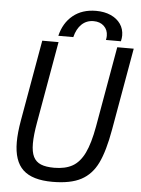

<svg xmlns="http://www.w3.org/2000/svg" viewBox="-60 -955 741 1010"><g transform="rotate(5 310.0 -450.0)"><path d="M50.5 -184.5Q50.5 -233 62 -299L137.5 -727H223.5L147.5 -295.5Q135.5 -228 135.5 -184Q135.5 -139.5 148.2 -114Q161 -88.5 187.5 -77.5Q214 -66.5 258 -66.5Q316.5 -66.5 354.8 -88.2Q393 -110 417.8 -161Q442.5 -212 458.5 -301.5L533.5 -727H620.5L544 -293Q524 -179 493.2 -115.2Q462.5 -51.5 406.5 -21.8Q350.5 8 255 8Q149 8 99.8 -38Q50.5 -84 50.5 -184.5ZM406.5 -908Q450.5 -908 484 -893Q517.5 -878 535.8 -851.5Q554 -825 554 -791Q554 -777.5 550 -760H471Q473.5 -772.5 473.5 -782Q473.5 -813.5 452.8 -833.2Q432 -853 398 -853Q361 -853 335.2 -828.8Q309.5 -804.5 298.5 -760H219.5Q236 -829 284.5 -868.5Q333 -908 406.5 -908Z"/></g></svg>

Font: JuliaMono Italic
Style: Regular
Weight: 400
Italic angle: -9°
Monospace: yes
Designer: cormullion
Foundry: corm
Version: Version 0.049; ttfautohint (v1.8.4)